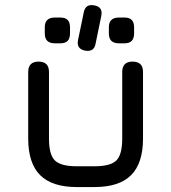

<svg xmlns="http://www.w3.org/2000/svg" viewBox="-20 -756 692 776"><path d="M94 -196V-465Q94 -507 136 -507Q178 -507 178 -465V-196Q178 -131 201.8 -107.5Q225.5 -84 290 -84H362Q426.5 -84 450.2 -107.5Q474 -131 474 -196V-465Q474 -507 516 -507Q558 -507 558 -465V-196Q558 -96.5 510 -48.2Q462 0 362 0H290Q190.5 0 142.2 -48.2Q94 -96.5 94 -196ZM201 -581Q161 -581 161 -621V-646Q161 -685 201 -685H225Q263 -685 263 -646V-621Q263 -581 225 -581ZM460 -581Q420 -581 420 -621V-646Q420 -685 460 -685H484Q522 -685 522 -646V-621Q522 -581 484 -581ZM323 -551.5Q360.1 -544.6 366.2 -579L389.3 -691Q396.9 -727.9 361.8 -734.1Q326.1 -741.8 318.7 -706.7L295.5 -594.7Q287.9 -558.9 323 -551.5Z"/></svg>

Font: Jura Light
Style: Bold
Weight: 700
Version: Version 5.104